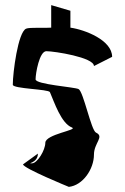

<svg xmlns="http://www.w3.org/2000/svg" viewBox="-20 -654 487 750"><path d="M30 -323C30 -307 170 -306 175 -294C192 -255 219 -172 261 -156C287 -146 157 -130 157 -96C157 -68 126 -16 105 -16C81 -16 128 -16 128 -54L70 -12C70 3 249 76 249 76C304 70 347 6 347 -50C347 -96 389 -120 355 -136C336 -145 306 -296 287 -306C272 -314 119 -324 119 -344C119 -368 134 -454 161 -454C192 -454 347 -430 347 -396L418 -432C418 -497 312 -538 255 -546V-612L180 -634V-546C166 -544 94 -548 82 -542C50 -528 30 -369 30 -323Z"/></svg>

Font: Corrode
Style: Regular
Weight: 400
Designer: Mew Too
Version: Version 0.532